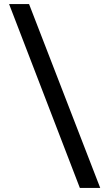

<svg xmlns="http://www.w3.org/2000/svg" viewBox="-20 -822 548 952"><path d="M376 110 25 -802H124L477 110Z"/></svg>

Font: Literata 7pt Medium
Style: Regular
Weight: 500
Designer: Latin by Veronika Burian and Jose Scaglione. Greek by Irene Vlachou. Cyrillic by Vera Evstafieva.
Foundry: TypeTogether
Version: Version 3.002